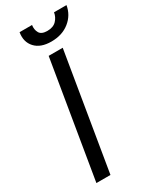

<svg xmlns="http://www.w3.org/2000/svg" viewBox="-231 -980 847 1042"><g transform="rotate(-30 192.5 -459.0)"><path d="M251.4 -727.3 130.7 0H42.6L163.4 -727.3ZM306.8 -917.6H384.9Q375.4 -860.1 329.7 -823.5Q284.1 -786.9 215.9 -786.9Q148.8 -786.9 115.1 -823.5Q81.3 -860.1 90.9 -917.6H169Q164.8 -889.9 176.7 -869Q188.6 -848 225.9 -848Q263.1 -848 282.8 -869Q302.6 -889.9 306.8 -917.6Z"/></g></svg>

Font: Inter UI
Style: Italic
Weight: 400
Italic angle: -9.39999°
Designer: Rasmus Andersson
Foundry: rsms
Version: 3.2;8d6f07862